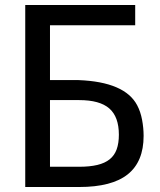

<svg xmlns="http://www.w3.org/2000/svg" viewBox="-20 -749 642 769"><path d="M81.1 -729H521.5V-647.9H180.2V-428.2H294.9Q480 -420.9 529.3 -327.6Q543 -301.8 549.1 -269Q555.2 -236.3 555.2 -204.6Q555.2 -101.6 491.7 -50.8Q428.2 0 296.9 0H81.1ZM296.9 -81.1Q339.8 -81.1 370.1 -88.4Q400.4 -95.7 419.4 -111.1Q438.5 -126.5 447.3 -150.9Q456.1 -175.3 456.1 -209.5Q456.1 -281.2 417.7 -314.7Q379.4 -348.1 296.9 -348.1H180.2V-81.1Z"/></svg>

Font: Hack
Style: Regular
Weight: 400
Monospace: yes
Designer: Christopher Simpkins
Foundry: Christopher Simpkins
Version: Version 2.019; ttfautohint (v1.4.1) -l 4 -r 80 -G 350 -x 0 -